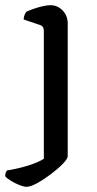

<svg xmlns="http://www.w3.org/2000/svg" viewBox="-64 -520 374 740"><path d="M38 200Q28 200 11.5 193.5Q-5 187 -21 177.5Q-37 168 -44 159Q-44 150 -41.5 144.5Q-39 139 -37 137Q6 130 44.5 118Q83 106 105 92V-400Q105 -408 102 -414.5Q99 -421 89 -424L27 -445Q28 -457 31.5 -464.5Q35 -472 37 -474Q48 -480 65.5 -486Q83 -492 100.5 -496Q118 -500 130 -500Q158 -500 177.5 -479.5Q197 -459 197 -430V82Q197 92 178.5 111Q160 130 133 150.5Q106 171 80 185.5Q54 200 38 200Z"/></svg>

Font: Texturina
Style: Regular
Weight: 400
Designer: Guillermo Torres Carreño
Foundry: Omnibus-Type
Version: Version 1.002; ttfautohint (v1.8.3)